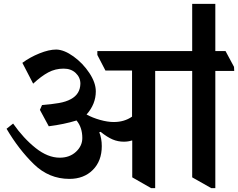

<svg xmlns="http://www.w3.org/2000/svg" viewBox="-20 -928 1235 996"><path d="M14 0ZM1195 -560H1097V48H1076L977 -8V-560H785V48H764L666 -8V-199H663Q645 -193 622 -193Q592 -193 564.5 -204.5Q537 -216 502 -244L495 -242Q508 -210 508 -170Q508 -93 461.5 -46.5Q415 0 340 0Q234 0 155.5 -76.5Q77 -153 14 -260L48 -287Q102 -210 165 -160Q228 -110 290 -110Q341 -110 374 -140.5Q407 -171 407 -212Q407 -267 377 -303Q312 -283 233 -273L187 -358L198 -383Q248 -387 285.5 -393.5Q323 -400 348 -414Q396 -440 397 -494Q397 -526 373 -549Q349 -572 310 -572Q267 -572 230.5 -552.5Q194 -533 152 -494L96 -602Q135 -631 184.5 -651Q234 -671 272 -671Q313 -670 361.5 -635Q410 -600 443.5 -549.5Q477 -499 477 -454Q477 -388 429 -334Q460 -317 499 -306Q538 -295 570 -295Q625 -295 665 -323V-562H527L485 -643V-663H1150L1194 -581ZM1097 -908V-638H977V-908Z"/></svg>

Font: Martel ExtraBold
Style: Regular
Weight: 800
Designer: Dan Reynolds
Foundry: Dan Reynolds
Version: Version 1.001; ttfautohint (v1.1) -l 5 -r 5 -G 72 -x 0 -D la